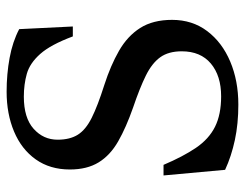

<svg xmlns="http://www.w3.org/2000/svg" viewBox="-100 -625 740 580"><g transform="rotate(-90 270.0 -335.0)"><path d="M244 15Q186 15 137 4.5Q88 -6 47 -25L30 -211H62Q87 -152 113.5 -113Q140 -74 177 -55.5Q214 -37 269 -37Q331 -37 368 -68Q405 -99 405 -156Q405 -196 387 -221Q369 -246 331.5 -264.5Q294 -283 235 -303Q175 -324 133 -348Q91 -372 69.5 -407Q48 -442 48 -494Q48 -554 78.5 -597Q109 -640 162.5 -662.5Q216 -685 283 -685Q336 -685 385 -676Q434 -667 472 -647L480 -485H450Q425 -552 397 -583.5Q369 -615 337 -624Q305 -633 268 -633Q204 -633 171 -603.5Q138 -574 138 -531Q138 -494 153 -470Q168 -446 204 -428Q240 -410 303 -390Q362 -371 406.5 -345.5Q451 -320 475.5 -281.5Q500 -243 500 -185Q500 -124 466 -79Q432 -34 374 -9.5Q316 15 244 15Z"/></g></svg>

Font: Gulzar
Style: Regular
Weight: 400
Designer: Borna Izadpanah, Alice Savoie, Simon Cozens, Fiona Ross
Version: Version 1.000;[7b34f74]; ttfautohint (v1.8.4)